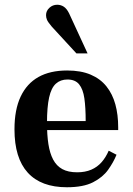

<svg xmlns="http://www.w3.org/2000/svg" viewBox="-20 -778 559 809"><path d="M262 11Q153 11 97 -50.5Q41 -112 41 -233Q41 -316 67 -371Q93 -426 142 -453.5Q191 -481 263 -481Q321 -481 362 -463.5Q403 -446 428.5 -414Q454 -382 466 -338.5Q478 -295 478 -241V-230H126V-268H341Q341 -325 335.5 -363.5Q330 -402 313.5 -422.5Q297 -443 264 -443Q235 -443 215.5 -425.5Q196 -408 187 -367.5Q178 -327 178 -260Q178 -209 184 -170.5Q190 -132 204 -105.5Q218 -79 242.5 -65.5Q267 -52 305 -52Q339 -52 364.5 -63Q390 -74 408 -94.5Q426 -115 438 -143L471 -126Q458 -94 435.5 -62.5Q413 -31 372 -10Q331 11 262 11ZM302 -553 198 -666Q182 -685 178 -694.5Q174 -704 174 -714Q174 -732 188 -745Q202 -758 221 -758Q236 -758 248.5 -750Q261 -742 271 -722L349 -553Z"/></svg>

Font: Frank Ruhl Libre SemiBold
Style: Regular
Weight: 600
Designer: Yanek Iontef
Foundry: Fontef
Version: Version 6.003;gftools[0.9.30]